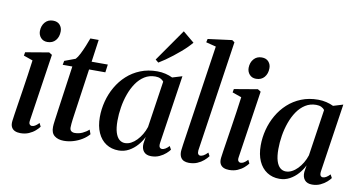

<svg xmlns="http://www.w3.org/2000/svg" viewBox="-79 -1022 2316 1237"><g transform="rotate(10 1079.0 -403.5)"><path d="M108.5 10.5Q88.5 10.5 73 3.8Q57.5 -3 49.8 -18.2Q42 -33.5 45 -58.5Q46.5 -71 51 -101.5Q55.5 -132 62.2 -174.8Q69 -217.5 76.5 -266.8Q84 -316 91.5 -367Q99 -418 105 -464.5L45 -485.5L49 -508L202 -534L222 -521.5L156 -81.5Q153 -63 159 -55.5Q165 -48 173 -48Q183.5 -48 194 -53.8Q204.5 -59.5 220 -75.5L231 -53Q222 -40.5 205 -25.5Q188 -10.5 163.8 0Q139.5 10.5 108.5 10.5ZM178 -598Q151 -598 135 -616Q119 -634 119 -659.5Q119.5 -694.5 139.2 -717.2Q159 -740 191.5 -740Q221 -740 236.5 -722Q252 -704 251.5 -679.5Q251.5 -644.5 232 -621.2Q212.5 -598 178 -598Z M432 -177.5Q428.5 -154 426.2 -136.5Q424 -119 422.8 -106.2Q421.5 -93.5 421.5 -82Q421.5 -66 430.5 -58.8Q439.5 -51.5 454 -51.5Q480 -51.5 503.5 -62.2Q527 -73 545 -89.5L555.5 -61Q538 -40 511.5 -23.8Q485 -7.5 454.5 1.5Q424 10.5 393 10.5Q355 10.5 331.8 -7.8Q308.5 -26 309.5 -66Q309.5 -72.5 310.5 -83Q311.5 -93.5 313.5 -107.8Q315.5 -122 318 -140.2Q320.5 -158.5 323.5 -180.5L364.5 -470.5H301.5L306.5 -497L377.5 -523.5Q389.5 -536 402.8 -562.2Q416 -588.5 428 -617.8Q440 -647 447.5 -668.5H502L481.5 -522.5H587.5L580.5 -470.5H474Z M1007 -85.5Q1004 -64 1009.5 -55.8Q1015 -47.5 1025.5 -47.5Q1035 -47.5 1046.8 -54.2Q1058.5 -61 1071.5 -75L1083.5 -53Q1076 -42 1059.2 -27Q1042.5 -12 1018.5 -0.8Q994.5 10.5 964.5 10.5Q931.5 10.5 915.5 -9Q899.5 -28.5 902 -61.5L909 -105.5Q895.5 -76.5 872 -49.8Q848.5 -23 817.8 -6.2Q787 10.5 751 10.5Q704.5 10.5 669.2 -12.5Q634 -35.5 614.8 -78.5Q595.5 -121.5 595.5 -181Q595.5 -232.5 608.8 -283.8Q622 -335 648 -380.2Q674 -425.5 712 -460.2Q750 -495 799.8 -515Q849.5 -535 910 -535Q937.5 -535 963.5 -528.8Q989.5 -522.5 1010 -512.5L1074 -532ZM958 -476Q950.5 -486.5 936.8 -493.2Q923 -500 903 -500Q863.5 -500 832.5 -480.5Q801.5 -461 778.8 -427.8Q756 -394.5 741 -352.5Q726 -310.5 718.8 -265.2Q711.5 -220 711.5 -177.5Q711.5 -130 720.8 -100.5Q730 -71 746.2 -57.2Q762.5 -43.5 783.5 -43.5Q803.5 -43.5 822.8 -53.5Q842 -63.5 859.2 -81.2Q876.5 -99 890.2 -122Q904 -145 912.5 -171.5ZM885.5 -608 1032.5 -818.5 1106.5 -757Q1095.5 -743.5 1078.2 -726Q1061 -708.5 1039.2 -690Q1017.5 -671.5 994.2 -653.2Q971 -635 948 -619Q925 -603 905.5 -591.5Z M1258 -79.5Q1256.5 -63 1261.8 -55.5Q1267 -48 1276 -48Q1285 -48 1296.8 -54.2Q1308.5 -60.5 1324 -76.5L1335.5 -55Q1324.5 -40 1306.8 -24.8Q1289 -9.5 1265.2 0.5Q1241.5 10.5 1211 10.5Q1193 10.5 1179 4.5Q1165 -1.5 1157 -15.5Q1149 -29.5 1149 -52Q1149 -56.5 1150 -64.2Q1151 -72 1152.2 -81.2Q1153.5 -90.5 1154.5 -99L1252.5 -757.5L1187 -774L1192 -796.5L1349.5 -817L1366 -805.5Z M1474 10.5Q1454 10.5 1438.5 3.8Q1423 -3 1415.2 -18.2Q1407.5 -33.5 1410.5 -58.5Q1412 -71 1416.5 -101.5Q1421 -132 1427.8 -174.8Q1434.5 -217.5 1442 -266.8Q1449.5 -316 1457 -367Q1464.5 -418 1470.5 -464.5L1410.5 -485.5L1414.5 -508L1567.5 -534L1587.5 -521.5L1521.5 -81.5Q1518.5 -63 1524.5 -55.5Q1530.5 -48 1538.5 -48Q1549 -48 1559.5 -53.8Q1570 -59.5 1585.5 -75.5L1596.5 -53Q1587.5 -40.5 1570.5 -25.5Q1553.5 -10.5 1529.2 0Q1505 10.5 1474 10.5ZM1543.5 -598Q1516.5 -598 1500.5 -616Q1484.5 -634 1484.5 -659.5Q1485 -694.5 1504.8 -717.2Q1524.5 -740 1557 -740Q1586.5 -740 1602 -722Q1617.5 -704 1617 -679.5Q1617 -644.5 1597.5 -621.2Q1578 -598 1543.5 -598Z M2059.5 -85.5Q2056.5 -64 2062 -55.8Q2067.5 -47.5 2078 -47.5Q2087.5 -47.5 2099.2 -54.2Q2111 -61 2124 -75L2136 -53Q2128.5 -42 2111.8 -27Q2095 -12 2071 -0.8Q2047 10.5 2017 10.5Q1984 10.5 1968 -9Q1952 -28.5 1954.5 -61.5L1961.5 -105.5Q1948 -76.5 1924.5 -49.8Q1901 -23 1870.2 -6.2Q1839.5 10.5 1803.5 10.5Q1757 10.5 1721.8 -12.5Q1686.5 -35.5 1667.2 -78.5Q1648 -121.5 1648 -181Q1648 -232.5 1661.2 -283.8Q1674.5 -335 1700.5 -380.2Q1726.5 -425.5 1764.5 -460.2Q1802.5 -495 1852.2 -515Q1902 -535 1962.5 -535Q1990 -535 2016 -528.8Q2042 -522.5 2062.5 -512.5L2126.5 -532ZM2010.5 -476Q2003 -486.5 1989.2 -493.2Q1975.5 -500 1955.5 -500Q1916 -500 1885 -480.5Q1854 -461 1831.2 -427.8Q1808.5 -394.5 1793.5 -352.5Q1778.5 -310.5 1771.2 -265.2Q1764 -220 1764 -177.5Q1764 -130 1773.2 -100.5Q1782.5 -71 1798.8 -57.2Q1815 -43.5 1836 -43.5Q1856 -43.5 1875.2 -53.5Q1894.5 -63.5 1911.8 -81.2Q1929 -99 1942.8 -122Q1956.5 -145 1965 -171.5Z"/></g></svg>

Font: Merriweather 96pt Medium
Style: Italic
Weight: 500
Italic angle: -7.8°
Version: Version 2.101